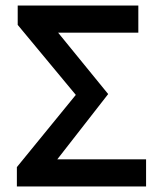

<svg xmlns="http://www.w3.org/2000/svg" viewBox="-20 -674 584 694"><path d="M41 0V-70L254 -331L44 -584V-654H480V-556H190L371 -334L187 -98H508V0Z"/></svg>

Font: Giro Sans Semibold
Style: Regular
Weight: 600
Designer: Paul D. Hunt
Foundry: Adobe Systems Incorporated
Version: Version 1.000;PS 1.0;hotconv 1.0.88;makeotf.lib2.5.647800